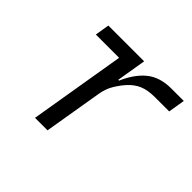

<svg xmlns="http://www.w3.org/2000/svg" viewBox="-123 -681 846 846"><g transform="rotate(45 300.0 -258.0)"><path d="M178 0 253 -449H108L119 -516H342L319 -378H324Q353 -445 397 -480.5Q441 -516 511 -516H589L576 -438H488Q443 -438 413.5 -425.5Q384 -413 360 -386Q341 -365 324 -336.5Q307 -308 301 -269L256 0Z"/></g></svg>

Font: iA Writer Mono V
Style: Regular
Weight: 400
Italic angle: -9.5°
Designer: Mike Abbink, Paul van der Laan, Pieter van Rosmalen
Foundry: Bold Monday
Version: Version 2.000